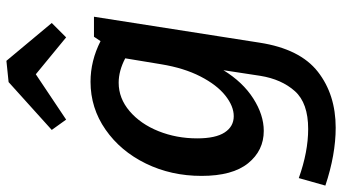

<svg xmlns="http://www.w3.org/2000/svg" viewBox="-260 -592 1093 614"><g transform="rotate(-90 287.0 -285.5)"><path d="M476 -532H540L457 -2Q437 127 364 184Q291 241 185 241Q99 241 0 208L24 123Q108 153 181 153Q264 153 302 110.5Q340 68 351 0L369 -118Q331 -56 278.5 -22.5Q226 11 175 11Q112 11 71.5 -39Q31 -89 31 -188Q31 -285 70.5 -366Q110 -447 179 -495Q248 -543 332 -543Q399 -543 462 -511ZM388 -317 407 -432Q367 -453 329 -453Q279 -453 238 -418Q197 -383 174 -325.5Q151 -268 151 -202Q151 -143 170 -114Q189 -85 222 -85Q254 -85 288 -112Q322 -139 349 -191.5Q376 -244 388 -317ZM399 -812 520 -667 474 -621 356 -718 211 -621 178 -667 331 -805Z"/></g></svg>

Font: Bitter Pro SemiBold
Style: Italic
Weight: 600
Italic angle: -9°
Designer: Sol Matas, and Bitter project Authors
Foundry: Sol Matas
Version: Version 1.010